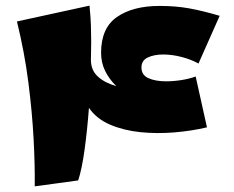

<svg xmlns="http://www.w3.org/2000/svg" viewBox="-20 -640 828 680"><path d="M103 20Q104 -54 99 -148Q94 -242 80.5 -348Q67 -454 40 -564L297 -620Q301 -579 302 -549.5Q303 -520 303 -492Q303 -464 302 -428Q302 -391 327 -368.5Q352 -346 392 -335Q367 -359 352.5 -388.5Q338 -418 338 -453Q338 -541 394.5 -580Q451 -619 545 -619Q602 -619 649.5 -610.5Q697 -602 758 -584L683 -415Q658 -429 624 -438Q590 -447 558 -447Q526 -447 503.5 -436.5Q481 -426 481 -401Q481 -374 506 -363Q531 -352 568 -352Q595 -352 623 -356.5Q651 -361 673 -369L713 -189Q658 -176 596.5 -171Q535 -166 476.5 -172Q418 -178 370 -198.5Q322 -219 295 -258Q289 -178 279.5 -109.5Q270 -41 257 -1Z"/></svg>

Font: Marhey ExtraBold
Style: Regular
Weight: 800
Designer: Nur Syamsi & Bustanul Arifin
Foundry: Namelatype
Version: Version 1.000; ttfautohint (v1.8.4.7-5d5b)